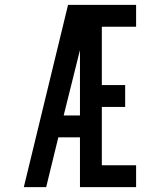

<svg xmlns="http://www.w3.org/2000/svg" viewBox="-20 -770 658 790"><path d="M78 0 260 -750H540V-660H399V-420H495V-330H399V-90H540V0H309V-205H220L170 0ZM242 -295H309V-564Z"/></svg>

Font: Hermit
Style: Regular
Weight: 400
Designer: Pablo Caro
Version: Version 2.000;PS 002.000;hotconv 1.0.88;makeotf.lib2.5.64775